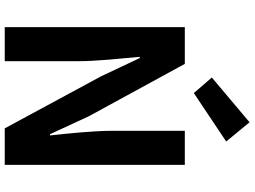

<svg xmlns="http://www.w3.org/2000/svg" viewBox="-148 -898 1046 789"><g transform="rotate(90 374.5 -503.0)"><path d="M91 0H231V-297C231 -382 220 -475 213 -555H218L293 -396L507 0H657V-740H517V-445C517 -361 528 -263 536 -186H531L457 -346L242 -740H91ZM362 -777 561 -910 482 -1006 298 -851Z"/></g></svg>

Font: Source Han Sans Old Style Bold
Style: Regular
Weight: 700
Designer: Ryoko NISHIZUKA (kana & ideographs); Paul D. Hunt (Latin, Greek & Cyrillic); Wenlong ZHANG (bopomofo); Sandoll Communica
Foundry: Adobe Systems Incorporated
Version: Version 1.004;PS 1.004;hotconv 1.0.81;makeotf.lib2.5.63406